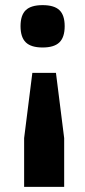

<svg xmlns="http://www.w3.org/2000/svg" viewBox="-20 -528 332 748"><path d="M230 200H74V10L106 -244H198L230 10ZM211.5 -363Q191 -343 146 -343Q101 -343 80.5 -363Q60 -383 60 -426Q60 -469 80.5 -488.5Q101 -508 146 -508Q191 -508 211.5 -488.5Q232 -469 232 -426Q232 -383 211.5 -363Z"/></svg>

Font: Fivo Sans Modern
Style: Regular
Weight: 700
Designer: Alexander Slobzheninov
Foundry: Alexander Slobzheninov
Version: 1.0